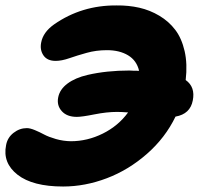

<svg xmlns="http://www.w3.org/2000/svg" viewBox="-31 -637 740 700"><path d="M199.2 43Q87.9 43 33 0Q-22 -43 -8.8 -107.9Q-3.9 -135.3 18.3 -152.6Q40.5 -169.9 66.9 -169.9Q78.6 -169.9 96.2 -162.6Q113.8 -155.3 130.1 -146.5Q146.5 -137.7 172.9 -130.1Q199.2 -122.6 227.1 -122.1Q287.6 -122.1 344 -150.1Q400.4 -178.2 436 -227.1Q411.6 -229 396 -229Q358.4 -229 313.2 -220Q268.1 -210.9 249 -210.9Q212.9 -210.9 194.1 -231.9Q175.3 -252.9 181.2 -282.2Q187 -311.5 215.3 -332.5Q243.7 -353.5 288.1 -363.8Q357.9 -379.9 440.9 -379.9Q453.1 -378.9 476.1 -378.9Q467.3 -416.5 436 -435.3Q404.8 -454.1 358.9 -454.1Q319.8 -454.1 284.9 -444.3Q250 -434.6 221.9 -424.8Q193.8 -415 171.9 -415Q141.1 -415 127.4 -435.1Q113.8 -455.1 119.1 -481.9Q126 -519.5 166 -547.9Q266.6 -618.2 394 -617.2Q438 -617.7 476.8 -608.9Q515.6 -600.1 550 -579.6Q584.5 -559.1 607.9 -528.3Q631.3 -497.6 642.1 -450.7Q652.8 -403.8 646 -345.2Q681.6 -319.8 671.9 -271Q662.6 -221.2 608.9 -211.9Q571.8 -134.8 504.6 -75.9Q437.5 -17.1 358.2 12.9Q278.8 43 199.2 43Z"/></svg>

Font: Shantell Sans Irregular Bouncy
Style: Italic
Weight: 800
Italic angle: -11.31°
Designer: Stephen Nixon, Anya Danilova, Shantell Martin
Foundry: Arrow Type
Version: Version 1.006;[9816181b4]